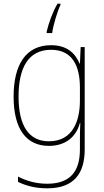

<svg xmlns="http://www.w3.org/2000/svg" viewBox="-20 -784 564 1045"><path d="M309 -757V-764H293C266 -718 246 -661 234 -612V-604H264C269 -646 293 -724 309 -757ZM258 -538C120 -538 54 -431 54 -258C54 -79 125 10 246 10C335 10 394 -37 415 -115H417C415 -75 415 -51 415 -15V29C415 148 363 216 237 216C173 216 121 199 78 177V206C120 226 170 241 237 241C383 241 441 160 441 29V-528H419L415 -438H413C390 -493 346 -538 258 -538ZM258 -513C376 -513 415 -422 415 -307V-237C415 -132 380 -15 246 -15C139 -15 81 -97 81 -258C81 -415 134 -513 258 -513Z"/></svg>

Font: Noto Sans Georgian SemiCondensed Thin
Style: Regular
Weight: 100
Width: 4
Designer: Monotype Design Team, Akaki Razmadze
Foundry: Google LLC
Version: Version 2.005